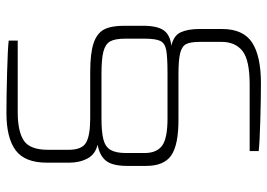

<svg xmlns="http://www.w3.org/2000/svg" viewBox="-137 -687 830 596"><g transform="rotate(-90 278.0 -389.0)"><path d="M107 -1V-29H313Q390 -29 418 -51.5Q446 -74 446 -116V-183Q446 -212 439.5 -225.5Q433 -239 412 -244.5Q391 -250 346 -250H204Q126 -250 93.5 -272.5Q61 -295 61 -350V-409Q61 -455 77 -475Q93 -495 127 -501Q97 -508 84 -532.5Q71 -557 71 -590V-658Q71 -727 109.5 -755.5Q148 -784 225 -784Q275 -784 350 -782Q425 -780 450 -777V-749H228Q168 -749 139.5 -730Q111 -711 111 -655V-591Q111 -550 133 -537Q155 -524 209 -524H351Q411 -524 442 -513.5Q473 -503 484.5 -481Q496 -459 496 -419V-360Q496 -316 482 -296Q468 -276 434 -272Q466 -265 476 -242.5Q486 -220 486 -185V-115Q486 -49 444 -21.5Q402 6 317 6Q270 6 201 4Q132 2 107 -1ZM346 -284Q399 -284 420.5 -288Q442 -292 449 -306.5Q456 -321 456 -356V-415Q456 -447 447.5 -462Q439 -477 416 -483Q393 -489 346 -489H209Q166 -489 143 -483Q120 -477 110.5 -460.5Q101 -444 101 -413V-355Q101 -318 123.5 -301Q146 -284 209 -284Z"/></g></svg>

Font: Exo ExtraLight
Style: Regular
Weight: 275
Designer: Natanael Gama
Foundry: Natanael Gama
Version: Version 1.500; ttfautohint (v1.6)